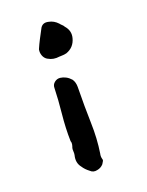

<svg xmlns="http://www.w3.org/2000/svg" viewBox="-98 -519 435 570"><g transform="rotate(-20 119.5 -234.5)"><path d="M176 -396Q169 -369 143 -360Q138 -359 133 -358.5Q128 -358 123 -358H121Q101 -355 86 -364L84 -365Q76 -370 72.5 -379.5Q69 -389 71 -399Q77 -413 84 -426.5Q91 -440 98 -453Q106 -471 126 -466Q142 -463 154 -450Q157 -446 160.5 -443Q164 -440 166 -436Q182 -418 176 -396ZM141 -255Q140 -192 141.5 -141.5Q143 -91 136 -46Q134 -38 136 -30Q138 -25 135.5 -21.5Q133 -18 131 -14Q123 -5 111 -3Q98 0 89 -9Q77 -18 70 -29Q57 -45 63 -68Q64 -73 63.5 -79.5Q63 -86 64 -90Q66 -95 67 -100.5Q68 -106 66 -111Q65 -152 69.5 -195.5Q74 -239 75 -276Q75 -286 83 -292.5Q91 -299 101 -298Q110 -297 118.5 -292.5Q127 -288 134 -280Q141 -270 141 -255Z"/></g></svg>

Font: Slackside One
Style: Regular
Weight: 400
Version: Version 1.000